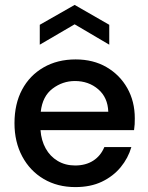

<svg xmlns="http://www.w3.org/2000/svg" viewBox="-20 -750 601 782"><path d="M287 12Q214 12 158 -21Q102 -54 70.5 -113Q39 -172 39 -248Q39 -327 70 -385Q101 -443 157.5 -475.5Q214 -508 288 -508Q360 -508 414 -476.5Q468 -445 498.5 -391Q529 -337 529 -268Q529 -254 528.5 -244Q528 -234 526 -220H145Q148 -178 166 -145.5Q184 -113 215 -94.5Q246 -76 286 -76Q329 -76 359.5 -95.5Q390 -115 405 -151H515Q502 -106 471.5 -69Q441 -32 395 -10Q349 12 287 12ZM146 -295H421Q419 -353 380 -386.5Q341 -420 285 -420Q235 -420 194 -389Q153 -358 146 -295ZM142 -568V-649L284 -730L425 -649V-568L284 -651Z"/></svg>

Font: Rethink Sans Medium
Style: Regular
Weight: 500
Designer: The Rethink Sans project authors (Hans Thiessen). DM Sans designed by Colophon Foundry.
Foundry: Rethink Communications LLC
Version: Version 1.001